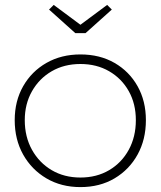

<svg xmlns="http://www.w3.org/2000/svg" viewBox="-20 -753 655 783"><path d="M308 10Q230 10 169.5 -25.5Q109 -61 74.5 -122.5Q40 -184 40 -263Q40 -341 74.5 -401.5Q109 -462 169.5 -496.5Q230 -531 308 -531Q387 -531 447 -496.5Q507 -462 541 -401.5Q575 -341 575 -263Q575 -184 541 -122.5Q507 -61 447 -25.5Q387 10 308 10ZM308 -29Q374 -29 425 -59Q476 -89 505 -142Q534 -195 534 -263Q534 -330 505 -381.5Q476 -433 425 -462.5Q374 -492 308 -492Q242 -492 191 -462.5Q140 -433 110.5 -381Q81 -329 81 -263Q81 -195 110.5 -142Q140 -89 191 -59Q242 -29 308 -29ZM287 -618 180 -714 199 -733 308 -652 417 -733 436 -714 329 -618Z"/></svg>

Font: Readex Pro Light
Style: Regular
Weight: 300
Designer: Bonnie Shaver-Troup, Thomas Jockin
Foundry: Lexend
Version: Version 1.200; ttfautohint (v1.8.3)